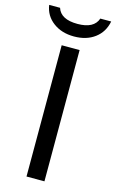

<svg xmlns="http://www.w3.org/2000/svg" viewBox="-153 -921 588 972"><g transform="rotate(15 140.5 -434.5)"><path d="M186 0H92V-688H186ZM-22 -869H35Q53 -813 141 -813Q227 -813 246 -869H303Q292 -812 248.5 -779.5Q205 -747 140 -747Q75 -747 30.5 -780.5Q-14 -814 -22 -869Z"/></g></svg>

Font: Libra Sans
Style: Regular
Weight: 400
Foundry: Context Ltd
Version: Version 1.002